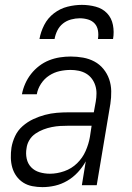

<svg xmlns="http://www.w3.org/2000/svg" viewBox="-20 -760 540 788"><path d="M154 8Q133 8 112.5 4Q92 0 75.5 -10.5Q59 -21 47.5 -37Q36 -53 30.5 -72Q25 -91 24.5 -112Q24 -133 27 -154Q31 -178 42 -201.5Q53 -225 73 -242.5Q93 -260 116.5 -271Q140 -282 164.5 -288.5Q189 -295 213 -297Q237 -299 262 -299H365L373 -343Q376 -360 376 -377Q376 -394 371 -409.5Q366 -425 356.5 -437.5Q347 -450 333.5 -458Q320 -466 303.5 -469.5Q287 -473 270 -473Q247 -473 224.5 -468Q202 -463 182 -450Q162 -437 148.5 -416.5Q135 -396 131 -373H70Q74 -395 83.5 -416.5Q93 -438 107.5 -456.5Q122 -475 141 -489.5Q160 -504 181.5 -512.5Q203 -521 225.5 -524.5Q248 -528 270 -528Q296 -528 321 -523.5Q346 -519 367.5 -507.5Q389 -496 404.5 -477Q420 -458 428 -435Q436 -412 436.5 -386Q437 -360 433 -334L377 0H316L332 -98Q319 -74 299.5 -53Q280 -32 256 -18Q232 -4 206 2Q180 8 154 8ZM185 -47Q214 -47 244 -57.5Q274 -68 296.5 -90Q319 -112 331.5 -140.5Q344 -169 349 -198L356 -244H262Q244 -244 227 -243Q210 -242 192.5 -238.5Q175 -235 158 -228.5Q141 -222 125.5 -211.5Q110 -201 100.5 -185Q91 -169 89 -152Q85 -130 89.5 -109Q94 -88 108 -73.5Q122 -59 142.5 -53Q163 -47 185 -47ZM142 -600Q147 -629 161.5 -657.5Q176 -686 201.5 -705.5Q227 -725 257 -732.5Q287 -740 316 -740Q345 -740 373 -732.5Q401 -725 419.5 -705.5Q438 -686 443.5 -657.5Q449 -629 444 -600H382Q385 -618 382 -635Q379 -652 368.5 -663.5Q358 -675 341.5 -680Q325 -685 307 -685Q290 -685 271.5 -680Q253 -675 238.5 -663.5Q224 -652 215.5 -635Q207 -618 204 -600Z"/></svg>

Font: Iosevka SS04 Light
Style: Italic
Weight: 300
Italic angle: -9°
Monospace: yes
Designer: Belleve Invis
Foundry: Belleve Invis
Version: Version 19.0.0; ttfautohint (v1.8.4)